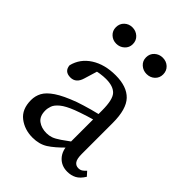

<svg xmlns="http://www.w3.org/2000/svg" viewBox="-194 -748 856 856"><g transform="rotate(45 233.5 -320.5)"><path d="M165 11Q115 11 78.5 -17Q42 -45 42 -103Q42 -129 54 -151.5Q66 -174 98.5 -196Q131 -218 193 -241Q222 -251 261.5 -262Q301 -273 335 -279V-246Q304 -240 268.5 -228.5Q233 -217 212 -209Q171 -193 151 -176.5Q131 -160 125.5 -144.5Q120 -129 120 -115Q120 -79 141.5 -63Q163 -47 195 -47Q211 -47 225.5 -52Q240 -57 262 -72Q284 -87 322 -115L334 -69H308Q267 -27 237 -8Q207 11 165 11ZM382 9Q345 9 322 -16Q299 -41 299 -84V-294Q299 -362 278.5 -384Q258 -406 212 -406Q196 -406 175.5 -403Q155 -400 129 -390L166 -418L142 -339Q130 -298 95 -298Q57 -298 54 -334Q67 -387 114.5 -417.5Q162 -448 231 -448Q302 -448 337 -411.5Q372 -375 372 -288V-93Q372 -62 381 -49.5Q390 -37 406 -37Q418 -37 426.5 -43Q435 -49 442 -57L460 -37Q444 -11 425 -1Q406 9 382 9ZM133 -549Q111 -549 95.5 -563.5Q80 -578 80 -600Q80 -623 95.5 -637.5Q111 -652 133 -652Q155 -652 171 -637.5Q187 -623 187 -600Q187 -578 171 -563.5Q155 -549 133 -549ZM324 -549Q302 -549 286 -563.5Q270 -578 270 -600Q270 -623 286 -637.5Q302 -652 324 -652Q347 -652 362.5 -637.5Q378 -623 378 -600Q378 -578 362.5 -563.5Q347 -549 324 -549Z"/></g></svg>

Font: Lisu Bosa ExtraLight
Style: Regular
Weight: 200
Designer: David Morse, Annie Olsen, Victor Gaultney, Frank Grießhammer (Latin)
Foundry: SIL International
Version: Version 2.000